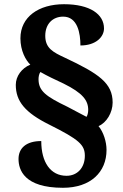

<svg xmlns="http://www.w3.org/2000/svg" viewBox="-20 -780 584 912"><path d="M279 112C410 112 486 38 486 -68C486 -106 472 -152 448 -181C486 -197 515 -245 515 -293C515 -385 450 -430 288 -506C232 -532 195 -551 195 -610C195 -667 231 -701 280 -701C349 -701 362 -621 362 -564C436 -564 474 -605 474 -645C474 -712 408 -760 284 -760C164 -760 77 -700 77 -598C77 -539 102 -494 124 -473C83 -456 55 -418 55 -377C55 -299 99 -245 214 -188C356 -117 383 -92 383 -40C383 17 347 55 296 55C220 55 176 -9 176 -110C103 -110 68 -75 68 -25C68 26 94 112 279 112ZM391 -225C369 -236 346 -249 300 -273C198 -322 163 -348 163 -404C163 -414 165 -429 172 -438C203 -420 241 -402 282 -383C373 -338 399 -303 399 -258C399 -243 395 -231 391 -225Z"/></svg>

Font: Noto Serif Malayalam Black
Style: Regular
Weight: 900
Designer: Indian type Foundry, Jelle Bosma, Monotype Design Team
Foundry: Monotype Imaging Inc.
Version: Version 2.104